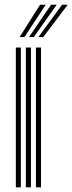

<svg xmlns="http://www.w3.org/2000/svg" viewBox="-20 -804 311 824"><path d="M134.2 0V-600H156V0ZM48 0V-600H69.5V0ZM91 0V-600H112.8V0ZM64.2 -645 152 -783.8H176.2L84.8 -645ZM144.8 -645 246.5 -783.8H270.8L165.5 -645ZM104.5 -645 199.2 -783.8H223.5L125 -645Z"/></svg>

Font: Big Shoulders Inline Display Thin
Style: Bold
Weight: 700
Version: Version 2.002